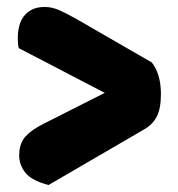

<svg xmlns="http://www.w3.org/2000/svg" viewBox="-20 -534 511 550"><path d="M34 -396Q32 -402 31.5 -410Q31 -418 31 -425Q31 -443 35 -459Q39 -475 48 -487Q57 -499 71.5 -506.5Q86 -514 108 -514Q129 -514 149.5 -505Q170 -496 200 -479L415 -355Q441 -321 441 -265Q441 -223 429 -200Q417 -177 394 -164L119 -4Q70 -17 52.5 -39.5Q35 -62 35 -88Q35 -123 52.5 -142.5Q70 -162 104 -179L280 -268Z"/></svg>

Font: Baloo Tammudu
Style: Regular
Weight: 400
Designer: Omkar Shende and Ek Type
Foundry: Ek Type
Version: Version 1.443;PS 1.000;hotconv 16.6.51;makeotf.lib2.5.65220;